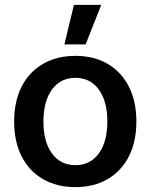

<svg xmlns="http://www.w3.org/2000/svg" viewBox="-20 -752 617 787"><path d="M289 -523Q365 -523 421.5 -490Q478 -457 508.5 -396.5Q539 -336 539 -254Q539 -172 508.5 -111.5Q478 -51 421.5 -18Q365 15 289 15Q213 15 156 -18Q99 -51 68.5 -111.5Q38 -172 38 -254Q38 -336 68.5 -396.5Q99 -457 156 -490Q213 -523 289 -523ZM289 -433Q228 -433 193 -385Q158 -337 158 -254Q158 -171 193 -123Q228 -75 289 -75Q350 -75 385 -123Q420 -171 420 -254Q420 -337 385 -385Q350 -433 289 -433ZM244 -570 283 -732H395L331 -570Z"/></svg>

Font: CST
Style: Medium
Weight: 500
Version: Version 1.00